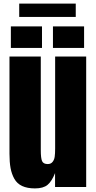

<svg xmlns="http://www.w3.org/2000/svg" viewBox="-20 -1050 539 1078"><path d="M176.3 7.8Q133.3 7.8 104.5 -5.6Q75.7 -19 60.5 -46.1Q45.4 -73.2 39.3 -106.4Q33.2 -139.6 33.2 -187V-732.4H209V-207.5Q209 -161.6 216.3 -145.3Q223.6 -128.9 248 -128.9Q265.6 -128.9 275.1 -140.9Q284.7 -152.8 287.1 -169.9Q289.6 -187 289.6 -216.3V-732.4H463.9V0H289.1V-78.1Q271 -32.2 247.1 -12.2Q223.1 7.8 176.3 7.8ZM452.1 -780.8H277.3V-901.9H452.1ZM215.8 -780.8H41V-901.9H215.8ZM405.3 -955.1H87.9V-1029.8H405.3Z"/></svg>

Font: Anton
Style: Regular
Weight: 400
Designer: Vernon Adams, Tural Alisoy
Foundry: Vernon Adams
Version: Version 2.300